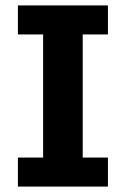

<svg xmlns="http://www.w3.org/2000/svg" viewBox="-20 -688 464 708"><path d="M46 0V-107H139V-561H46V-668H378V-561H285V-107H378V0Z"/></svg>

Font: Atkinson Hyperlegible Next
Style: Bold
Weight: 700
Designer: Elliott Scott, Megan Eiswerth, Linus Boman, Theodore Petrosky, Letters from Sweden
Foundry: Applied Design Works, Letters from Sweden
Version: Version 2.001